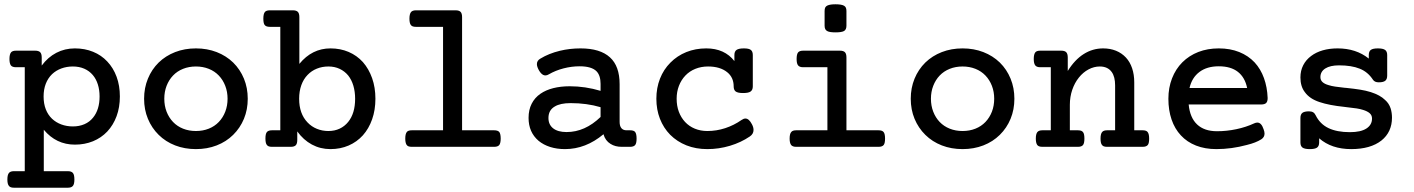

<svg xmlns="http://www.w3.org/2000/svg" viewBox="-20 -689 6636 901"><path d="M96.2 -373.5H55.2Q37.6 -373.5 30.8 -382.3Q24.4 -392.1 24.4 -412.1Q24.4 -434.6 32.2 -443.8Q39.1 -451.2 55.2 -451.2H145Q161.6 -451.2 168.7 -443.8Q175.8 -436.5 175.8 -418.9V-381.3Q204.6 -420.4 244.4 -441.2Q284.2 -461.9 331.5 -461.9Q377.9 -461.9 416.7 -446Q455.6 -430.2 483.4 -400.4Q511.7 -370.6 527.1 -328.9Q542.5 -287.1 542.5 -236.3Q542.5 -185.5 527.1 -143.8Q511.7 -102.1 483.4 -71.8Q455.1 -42 416.3 -26.1Q377.4 -10.3 331.5 -10.3Q243.7 -10.3 185.5 -80.1V114.3H298.3Q315.4 114.3 322.3 123Q329.1 131.3 329.1 153.3Q329.1 174.8 322.3 183.1Q315.4 191.9 298.3 191.9H45.4Q28.8 191.9 22.5 184.1Q14.6 175.8 14.6 153.3Q14.6 129.9 22.9 121.6Q29.8 114.3 45.4 114.3H96.2ZM224.1 -131.8Q242.7 -114.3 267.8 -105Q293 -95.7 321.8 -95.7Q352.1 -95.7 376.2 -106.2Q400.4 -116.7 416.5 -136.7Q447.3 -174.3 447.3 -236.3Q447.3 -267.1 439.2 -292.7Q431.2 -318.4 415.5 -336.9Q398.9 -356.4 375.2 -366.7Q351.6 -377 321.8 -377Q293 -377 267.8 -367.7Q242.7 -358.4 224.1 -340.8Q205.1 -322.3 194.8 -295.9Q184.6 -269.5 184.6 -236.3Q184.6 -202.6 194.8 -176.3Q205.1 -149.9 224.1 -131.8Z M724.6 -395.5Q757.3 -427.2 802 -444.6Q846.7 -461.9 899.4 -461.9Q952.1 -461.9 996.8 -444.6Q1041.5 -427.2 1074.2 -395.5Q1106.9 -363.3 1124.8 -319.8Q1142.6 -276.4 1142.6 -225.6Q1142.6 -174.8 1124.8 -131.6Q1106.9 -88.4 1074.2 -56.2Q1041.5 -23.9 996.8 -6.6Q952.1 10.7 899.4 10.7Q846.7 10.7 802 -6.6Q757.3 -23.9 724.6 -56.2Q691.9 -88.4 674.1 -131.6Q656.2 -174.8 656.2 -225.6Q656.2 -276.4 674.1 -319.8Q691.9 -363.3 724.6 -395.5ZM792 -116.7Q811.5 -96.2 839.1 -85.2Q866.7 -74.2 899.4 -74.2Q932.1 -74.2 959.7 -85.2Q987.3 -96.2 1006.8 -116.7Q1026.4 -137.2 1037.1 -165Q1047.9 -192.9 1047.9 -225.6Q1047.9 -258.3 1037.1 -286.1Q1026.4 -314 1006.8 -334.5Q987.3 -355 959.7 -366Q932.1 -377 899.4 -377Q866.7 -377 839.1 -366Q811.5 -355 792 -334.5Q772.5 -314 761.7 -286.1Q751 -258.3 751 -225.6Q751 -192.9 761.7 -165Q772.5 -137.2 792 -116.7Z M1295.4 -563H1246.6Q1227.5 -563 1221.2 -572.8Q1215.8 -581.1 1215.8 -601.6Q1215.8 -624 1223.1 -632.8Q1229.5 -640.6 1246.6 -640.6H1354Q1370.6 -640.6 1377.7 -633.3Q1384.8 -626 1384.8 -608.4V-389.2Q1444.3 -461.9 1530.8 -461.9Q1577.1 -461.9 1616 -445.3Q1654.8 -428.7 1683.1 -397.5Q1710.9 -365.7 1726.3 -322Q1741.7 -278.3 1741.7 -225.6Q1741.7 -172.9 1726.3 -129.2Q1710.9 -85.4 1683.1 -54.2Q1654.8 -22.9 1616 -6.1Q1577.1 10.7 1530.8 10.7Q1483.4 10.7 1443.6 -10.7Q1403.8 -32.2 1375 -72.3V-32.2Q1375 -14.6 1367.9 -7.3Q1360.8 0 1344.2 0H1256.3Q1247.1 0 1241.2 -2.2Q1235.4 -4.4 1231.9 -9.3Q1225.6 -17.6 1225.6 -39.1Q1225.6 -61 1232.4 -69.3Q1239.3 -77.6 1256.3 -77.6H1295.4ZM1423.3 -114.3Q1441.9 -94.7 1467 -84.5Q1492.2 -74.2 1521 -74.2Q1550.3 -74.2 1573.7 -85.2Q1597.2 -96.2 1613.8 -116.7Q1646.5 -156.7 1646.5 -225.6Q1646.5 -258.8 1638.2 -286.9Q1629.9 -314.9 1613.8 -335Q1597.2 -355 1573.7 -366Q1550.3 -377 1521 -377Q1492.2 -377 1467 -366.9Q1441.9 -356.9 1423.3 -337.4Q1404.3 -317.9 1394 -289.3Q1383.8 -260.7 1383.8 -225.6Q1383.8 -155.3 1423.3 -114.3Z M2059.1 -563H1932.1Q1922.9 -563 1916.7 -565.2Q1910.6 -567.4 1907.2 -572.8Q1901.4 -581.5 1901.4 -601.6Q1901.4 -623 1908.7 -632.3Q1915.5 -640.6 1932.1 -640.6H2117.7Q2134.3 -640.6 2141.4 -633.3Q2148.4 -626 2148.4 -608.4V-77.6H2298.8Q2316.4 -77.6 2323.2 -69.3Q2329.6 -60.1 2329.6 -38.6Q2329.6 -18.1 2323.2 -8.8Q2316.4 0 2298.8 0H1912.6Q1903.3 0 1897.2 -2.2Q1891.1 -4.4 1887.7 -9.8Q1881.8 -19.5 1881.8 -38.6Q1881.8 -60.5 1889.2 -69.8Q1895.5 -77.6 1912.6 -77.6H2059.1Z M2936.5 -77.6Q2954.1 -77.6 2960.4 -69.8Q2967.3 -61 2967.3 -38.6Q2967.3 -17.1 2960.9 -8.8Q2954.1 0 2936.5 0H2897.5Q2866.7 0 2845.2 -13.7Q2820.3 -28.8 2812 -59.1Q2728.5 10.7 2631.3 10.7Q2593.3 10.7 2561.8 0.7Q2530.3 -9.3 2507.3 -28.3Q2460.4 -68.4 2460.4 -135.7Q2460.4 -173.8 2474.9 -202.1Q2489.3 -230.5 2516.1 -249Q2541.5 -266.6 2576.4 -275.4Q2611.3 -284.2 2653.3 -284.2Q2726.6 -284.2 2798.3 -262.7V-295.4Q2798.3 -335 2779.3 -354.5Q2756.3 -377.9 2699.7 -377.9Q2662.6 -377.9 2624.8 -368.2Q2586.9 -358.4 2555.7 -340.3Q2547.4 -335 2539.1 -335Q2535.2 -335 2529.3 -337.4Q2518.1 -342.8 2508.3 -360.4Q2499.5 -376.5 2499.5 -388.2Q2499.5 -404.8 2516.1 -414.1Q2555.2 -438 2607.4 -450.7Q2653.8 -461.9 2704.1 -461.9Q2796.4 -461.9 2842.3 -419.9Q2887.7 -378.9 2887.7 -293.9V-117.2Q2887.7 -97.7 2896 -87.6Q2904.3 -77.6 2919.9 -77.6ZM2798.3 -186Q2733.4 -205.1 2657.7 -205.1Q2608.9 -205.1 2583 -189Q2553.7 -171.9 2553.7 -135.3Q2553.7 -104 2575.9 -86.7Q2598.1 -69.3 2638.7 -69.3Q2725.1 -69.3 2798.3 -140.1Z M3392.6 -350.1Q3359.4 -377 3302.7 -377Q3270.5 -377 3243.2 -366Q3215.8 -355 3196.3 -334.5Q3176.8 -314 3166 -286.1Q3155.3 -258.3 3155.3 -225.6Q3155.3 -192.4 3165.5 -164.8Q3175.8 -137.2 3194.8 -116.7Q3213.9 -96.2 3240.7 -85.2Q3267.6 -74.2 3299.3 -74.2Q3342.3 -74.2 3383.3 -87.6Q3424.3 -101.1 3460 -126Q3469.7 -132.8 3478 -132.8Q3494.6 -132.8 3508.3 -106.4Q3516.1 -92.3 3516.1 -79.1Q3516.1 -60.5 3499 -48.8Q3457.5 -20.5 3405.5 -4.9Q3353.5 10.7 3299.3 10.7Q3245.6 10.7 3201.4 -6.8Q3157.2 -24.4 3125 -56.6Q3093.8 -88.4 3076.9 -131.6Q3060.1 -174.8 3060.1 -225.6Q3060.1 -276.4 3077.1 -319.8Q3094.2 -363.3 3126 -395Q3157.7 -427.2 3200.7 -444.6Q3243.7 -461.9 3294.4 -461.9Q3337.4 -461.9 3370.6 -446.8Q3403.8 -431.6 3426.3 -402.3V-430.7Q3426.3 -447.8 3436.5 -454.8Q3446.8 -461.9 3470.7 -461.9Q3494.1 -461.9 3502.9 -455.1Q3512.7 -448.2 3512.7 -430.7V-283.7Q3512.7 -266.6 3502 -259.3Q3492.2 -252.4 3466.8 -252.4Q3441.4 -252.4 3431.6 -260.3Q3422.9 -267.6 3422.9 -283.7Q3422.9 -325.7 3392.6 -350.1Z M3952.1 -568.4Q3952.1 -550.3 3940.9 -543.5Q3929.7 -537.1 3901.4 -537.1Q3873.5 -537.1 3863.3 -542.5Q3856 -545.9 3852.8 -552.2Q3849.6 -558.6 3849.6 -568.4V-637.2Q3849.6 -647.5 3852.5 -653.6Q3855.5 -659.7 3862.8 -663.1Q3875.5 -668.9 3900.4 -668.9Q3928.7 -668.9 3940.9 -662.1Q3946.8 -658.7 3949.5 -652.6Q3952.1 -646.5 3952.1 -637.2ZM3862.8 -373.5H3749Q3731.9 -373.5 3725.1 -382.3Q3718.3 -390.6 3718.3 -412.1Q3718.3 -434.1 3725.1 -442.9Q3731.9 -451.2 3749 -451.2H3921.4Q3938 -451.2 3945.1 -443.8Q3952.1 -436.5 3952.1 -418.9V-77.6H4102.5Q4120.1 -77.6 4126.5 -69.3Q4133.3 -61 4133.3 -38.6Q4133.3 -17.1 4127 -8.8Q4120.1 0 4102.5 0H3716.3Q3699.2 0 3692.4 -8.8Q3685.5 -18.1 3685.5 -38.6Q3685.5 -61.5 3693.4 -69.8Q3699.7 -77.6 3716.3 -77.6H3862.8Z M4322.3 -395.5Q4355 -427.2 4399.7 -444.6Q4444.3 -461.9 4497.1 -461.9Q4549.8 -461.9 4594.5 -444.6Q4639.2 -427.2 4671.9 -395.5Q4704.6 -363.3 4722.4 -319.8Q4740.2 -276.4 4740.2 -225.6Q4740.2 -174.8 4722.4 -131.6Q4704.6 -88.4 4671.9 -56.2Q4639.2 -23.9 4594.5 -6.6Q4549.8 10.7 4497.1 10.7Q4444.3 10.7 4399.7 -6.6Q4355 -23.9 4322.3 -56.2Q4289.6 -88.4 4271.7 -131.6Q4253.9 -174.8 4253.9 -225.6Q4253.9 -276.4 4271.7 -319.8Q4289.6 -363.3 4322.3 -395.5ZM4389.6 -116.7Q4409.2 -96.2 4436.8 -85.2Q4464.4 -74.2 4497.1 -74.2Q4529.8 -74.2 4557.4 -85.2Q4585 -96.2 4604.5 -116.7Q4624 -137.2 4634.8 -165Q4645.5 -192.9 4645.5 -225.6Q4645.5 -258.3 4634.8 -286.1Q4624 -314 4604.5 -334.5Q4585 -355 4557.4 -366Q4529.8 -377 4497.1 -377Q4464.4 -377 4436.8 -366Q4409.2 -355 4389.6 -334.5Q4370.1 -314 4359.4 -286.1Q4348.6 -258.3 4348.6 -225.6Q4348.6 -192.9 4359.4 -165Q4370.1 -137.2 4389.6 -116.7Z M4911.1 -373.5H4861.8Q4845.2 -373.5 4838.4 -381.8Q4831.1 -390.6 4831.1 -412.1Q4831.1 -434.1 4838.4 -443.4Q4844.7 -451.2 4861.8 -451.2H4960Q4976.6 -451.2 4983.6 -443.8Q4990.7 -436.5 4990.7 -418.9V-356Q5023.4 -408.7 5065.4 -435.3Q5107.4 -461.9 5156.7 -461.9Q5189.9 -461.9 5217 -450.9Q5244.1 -439.9 5263.7 -418.9Q5282.7 -398.4 5292.7 -368.7Q5302.7 -338.9 5302.7 -302.7V-77.6H5341.8Q5358.9 -77.6 5365.2 -69.8Q5372.6 -61 5372.6 -38.6Q5372.6 -17.1 5366.7 -9.3Q5359.9 0 5341.8 0H5175.3Q5165.5 0 5159.4 -2.4Q5153.3 -4.9 5149.9 -10.7Q5144.5 -19 5144.5 -38.6Q5144.5 -62 5152.8 -70.3Q5159.7 -77.6 5175.3 -77.6H5212.9V-288.1Q5212.9 -328.6 5197.3 -350.6Q5178.7 -377 5141.1 -377Q5113.8 -377 5088.1 -363.3Q5062.5 -349.6 5043 -325.2Q5022.9 -300.3 5011.7 -267.3Q5000.5 -234.4 5000.5 -197.3V-77.6H5038.1Q5047.4 -77.6 5053.5 -75.4Q5059.6 -73.2 5063 -67.9Q5068.8 -60.1 5068.8 -38.6Q5068.8 -17.1 5062.5 -8.8Q5055.7 0 5038.1 0H4871.6Q4852.5 0 4846.7 -9.8Q4840.8 -19.5 4840.8 -38.6Q4840.8 -59.6 4847.7 -68.8Q4854.5 -77.6 4871.6 -77.6H4911.1Z M5558.1 -198.7Q5564 -136.7 5597.7 -105Q5631.3 -73.2 5690.9 -73.2Q5736.8 -73.2 5782 -82.8Q5827.1 -92.3 5866.2 -110.4Q5873.5 -113.8 5880.4 -113.8Q5899.4 -113.8 5909.7 -82.5Q5914.1 -70.8 5914.1 -62Q5914.1 -45.4 5899.4 -35.6Q5873.5 -19 5831.1 -8.8Q5759.3 10.7 5688 10.7Q5634.8 10.7 5592.5 -5.9Q5550.3 -22.5 5521.5 -53.7Q5492.7 -84.5 5477.8 -128.2Q5462.9 -171.9 5462.9 -225.6Q5462.9 -277.3 5480 -321.3Q5497.1 -365.2 5528.3 -396.5Q5560.1 -428.2 5603.5 -445.1Q5647 -461.9 5699.2 -461.9Q5752.9 -461.9 5795.4 -444.8Q5837.9 -427.7 5867.7 -396Q5896 -365.2 5911.4 -322.5Q5926.8 -279.8 5928.7 -229Q5928.7 -212.4 5921.6 -205.6Q5914.6 -198.7 5897.9 -198.7ZM5832.5 -275.9Q5822.3 -325.7 5789.1 -351.8Q5755.9 -377.9 5699.2 -377.9Q5644 -377.9 5608.6 -351.3Q5573.2 -324.7 5562 -275.9Z M6170.4 -20.5Q6170.4 -3.4 6160.4 3.7Q6150.4 10.7 6126.5 10.7Q6102.5 10.7 6092.5 3.7Q6082.5 -3.4 6082.5 -20.5V-135.3Q6082.5 -152.3 6091.8 -159.4Q6101.1 -166.5 6122.6 -166.5Q6134.8 -166.5 6142.1 -162.1Q6149.4 -157.7 6153.8 -148.4Q6174.3 -106.9 6214.1 -87.9Q6253.9 -68.8 6314.5 -68.8Q6365.7 -68.8 6392.1 -85.9Q6418.5 -103 6418.5 -132.8Q6418.5 -147.9 6407.7 -157.5Q6397 -167 6376.5 -173.3Q6362.8 -177.7 6346.4 -180.2Q6330.1 -182.6 6299.8 -186L6288.1 -187.5Q6217.3 -194.8 6172.4 -210Q6126 -225.1 6103.5 -256.3Q6082.5 -283.2 6082.5 -325.7Q6082.5 -357.4 6095.7 -383.1Q6108.9 -408.7 6132.8 -426.3Q6155.8 -443.8 6187.5 -452.9Q6219.2 -461.9 6256.8 -461.9Q6343.8 -461.9 6403.3 -414.1V-430.7Q6403.3 -447.8 6412.8 -454.8Q6422.4 -461.9 6445.8 -461.9Q6469.7 -461.9 6479.7 -454.8Q6489.7 -447.8 6489.7 -430.7V-334.5Q6489.7 -317.4 6480.7 -310.1Q6471.7 -302.7 6450.2 -302.7Q6430.7 -302.7 6422.9 -314.9Q6398.9 -351.6 6360.8 -366.7Q6322.3 -382.3 6263.7 -382.3Q6222.2 -382.3 6199.2 -367.7Q6176.3 -353 6176.3 -327.1Q6176.3 -313 6186 -304Q6195.8 -294.9 6214.4 -289.6Q6228 -285.2 6245.1 -282.7Q6262.2 -280.3 6288.1 -277.3Q6291 -277.3 6298.8 -276.4Q6336.4 -272.5 6362.5 -268.3Q6388.7 -264.2 6412.6 -256.8Q6457 -242.7 6480 -219.7Q6498 -204.1 6505.9 -180.2Q6512.2 -159.7 6512.2 -136.7Q6512.2 -103.5 6499.8 -76.4Q6487.3 -49.3 6462.9 -29.8Q6411.6 10.7 6320.8 10.7Q6228.5 10.7 6170.4 -40Z"/></svg>

Font: Courier Prime Medium
Style: Regular
Weight: 500
Designer: Alan Dague-Greene
Foundry: Quote-Unquote Apps
Version: Version 1.202